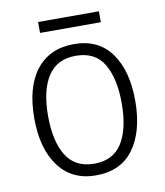

<svg xmlns="http://www.w3.org/2000/svg" viewBox="-77 -722 683 796"><g transform="rotate(-10 264.5 -324.0)"><path d="M477 -267Q477 -139 423 -64.5Q369 10 264 10Q163 10 107.5 -64.5Q52 -139 52 -267Q52 -398 108 -470Q164 -542 267 -542Q370 -542 423.5 -467.5Q477 -393 477 -267ZM110 -267Q110 -160 147.5 -99.5Q185 -39 265 -39Q345 -39 382.5 -99Q420 -159 420 -267Q420 -370 384 -431.5Q348 -493 266 -493Q187 -493 148.5 -434Q110 -375 110 -267ZM393 -658V-612H137V-658Z"/></g></svg>

Font: Noto Sans Myanmar SemiCondensed Light
Style: Regular
Weight: 300
Width: 4
Designer: Monotype Design Team
Foundry: Monotype Imaging Inc.
Version: Version 2.107; ttfautohint (v1.8.4.7-5d5b)